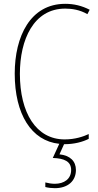

<svg xmlns="http://www.w3.org/2000/svg" viewBox="-20 -744 515 1004"><path d="M377 145C377 99 347 69 291 63L315 10C316 10 317 10 318 10C368 10 413 -2 444 -18V-43C416 -30 373 -15 318 -15C169 -15 84 -154 84 -358C84 -537 156 -699 321 -699C356 -699 397 -693 437 -670L449 -693C408 -714 367 -724 321 -724C139 -724 57 -554 57 -359C57 -147 144 -7 290 8L256 82C316 84 352 100 352 145C352 192 315 217 267 217C250 217 232 214 217 210V234C232 238 251 240 267 240C334 240 377 203 377 145Z"/></svg>

Font: Noto Sans Sinhala UI Condensed Thin
Style: Regular
Weight: 100
Width: 3
Designer: Jelle Bosma - Monotype Design Team
Foundry: Monotype Imaging Inc.
Version: Version 2.006